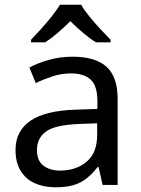

<svg xmlns="http://www.w3.org/2000/svg" viewBox="-20 -786 601 816"><path d="M288 -545Q386 -545 433 -502Q480 -459 480 -365V0H416L399 -76H395Q372 -47 347.5 -27.5Q323 -8 291.5 1Q260 10 215 10Q167 10 128.5 -7Q90 -24 68 -59.5Q46 -95 46 -149Q46 -229 109 -272.5Q172 -316 303 -320L394 -323V-355Q394 -422 365 -448Q336 -474 283 -474Q241 -474 203 -461.5Q165 -449 132 -433L105 -499Q140 -518 188 -531.5Q236 -545 288 -545ZM314 -259Q214 -255 175.5 -227Q137 -199 137 -148Q137 -103 164.5 -82Q192 -61 235 -61Q303 -61 348 -98.5Q393 -136 393 -214V-262ZM325 -766Q337 -744 359.5 -716.5Q382 -689 406.5 -662.5Q431 -636 450 -617V-606H388Q362 -622 334 -645.5Q306 -669 279 -696Q252 -669 225 -646Q198 -623 172 -606H112V-617Q131 -637 154.5 -663Q178 -689 200 -716.5Q222 -744 235 -766Z"/></svg>

Font: Noto Sans Gujarati
Style: Regular
Weight: 400
Designer: Jelle Bosma - Monotype Design Team, Universal Thirst
Foundry: Monotype Imaging Inc.
Version: Version 2.102